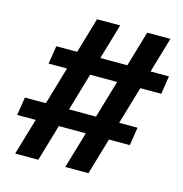

<svg xmlns="http://www.w3.org/2000/svg" viewBox="-105 -800 856 896"><g transform="rotate(15 323.5 -352.0)"><path d="M103.4 -533.5H647.5L633.9 -445.9H89.5ZM23.7 -264.1H567.8L554.2 -176.5H9.8ZM254.3 -704.3H366.1L159.3 0H47.6ZM496.7 -704.3H608.8L401.4 0H289.6Z"/></g></svg>

Font: Bitter Thin
Style: Italic
Weight: 100
Italic angle: -9°
Designer: Sol Matas, and Bitter project Authors
Foundry: Sol Matas
Version: Version 2.002